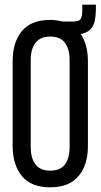

<svg xmlns="http://www.w3.org/2000/svg" viewBox="-20 -792 429 819"><path d="M34 -531V-169C34 -115.7 47.2 -73 73.5 -41C99.8 -9 140 7 194 7C248 7 288.3 -9 315 -41C341.7 -73 355 -115.7 355 -169V-531C355 -578.3 344.7 -617 324 -647C347.3 -651 364 -661.2 374 -677.5C384 -693.8 389 -719.3 389 -754V-772H331V-751C331 -732.3 328.8 -719.2 324.5 -711.5C320.2 -703.8 307.7 -700 287 -700H248C240 -702 231.5 -703.7 222.5 -705C213.5 -706.3 204 -707 194 -707C140 -707 99.8 -691.2 73.5 -659.5C47.2 -627.8 34 -585 34 -531ZM111 -165V-535C111 -567 117.8 -591.8 131.5 -609.5C145.2 -627.2 166 -636 194 -636C222.7 -636 243.7 -627.2 257 -609.5C270.3 -591.8 277 -567 277 -535V-165C277 -133 270.3 -108.2 257 -90.5C243.7 -72.8 222.7 -64 194 -64C166 -64 145.2 -72.8 131.5 -90.5C117.8 -108.2 111 -133 111 -165Z"/></svg>

Font: SVN-Bebas Neue
Style: Regular
Weight: 400
Designer: Ryoichi Tsunekawa
Foundry: Ryoichi Tsunekawa
Version: Version 001.003